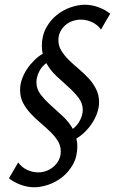

<svg xmlns="http://www.w3.org/2000/svg" viewBox="-20 -729 486 812"><path d="M142 0Q160 0 177 -6.5Q194 -13 207.5 -25Q221 -37 229 -53Q237 -69 237 -89Q237 -113 224.5 -133Q212 -153 192.5 -172Q173 -191 151 -209.5Q129 -228 109.5 -249Q90 -270 77.5 -294Q65 -318 65 -349Q65 -371 72.5 -393Q80 -415 93 -435Q106 -455 123.5 -472.5Q141 -490 161 -502Q157 -515 157 -535Q157 -578 175 -611Q193 -644 220 -665.5Q247 -687 279 -698Q311 -709 339 -709Q368 -709 397.5 -698Q427 -687 446 -671L407 -604Q393 -624 370 -635Q347 -646 322 -646Q305 -646 288 -640.5Q271 -635 257.5 -623.5Q244 -612 235.5 -596Q227 -580 227 -559Q227 -535 239.5 -514.5Q252 -494 271.5 -475Q291 -456 313 -437.5Q335 -419 354.5 -398Q374 -377 386.5 -352Q399 -327 399 -297Q399 -275 391.5 -253Q384 -231 371 -210.5Q358 -190 340.5 -172.5Q323 -155 303 -143Q305 -135 306 -127Q307 -119 307 -111Q307 -67 289 -34.5Q271 -2 244 19.5Q217 41 185 52Q153 63 125 63Q96 63 66.5 52Q37 41 18 25L57 -42Q71 -22 94 -11Q117 0 142 0ZM330 -264Q330 -292 312.5 -315Q295 -338 270 -360.5Q245 -383 219 -407Q193 -431 176 -462Q155 -447 144.5 -424Q134 -401 134 -382Q134 -353 151.5 -330Q169 -307 194 -284.5Q219 -262 245 -238Q271 -214 288 -184Q308 -199 319 -221.5Q330 -244 330 -264Z"/></svg>

Font: Quattrocento Sans
Style: Italic
Weight: 400
Designer: Pablo Impallari
Foundry: Pablo Impallari, Igino Marini, Brenda Gallo
Version: Version 2.000